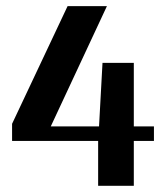

<svg xmlns="http://www.w3.org/2000/svg" viewBox="-20 -600 537 620"><path d="M311 -397H412.1V-191.9H477.1V-145H412.1V0H296.9V-145H19V-200.2L198.2 -580.1H325.2L144 -191.9H299.8Z"/></svg>

Font: Wesal
Style: Regular
Weight: 500
Designer: Ahmed zaza
Foundry: Ahmed zaza
Version: Version 2.01